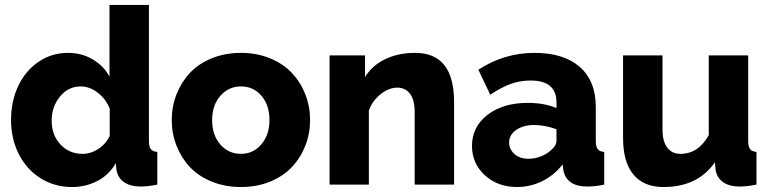

<svg xmlns="http://www.w3.org/2000/svg" viewBox="-20 -750 3128 780"><path d="M24.9 -263.2Q24.9 -338.9 54.2 -400.9Q83.5 -462.9 136.7 -499Q189.9 -535.2 256.8 -535.2Q311 -535.2 355.7 -509.3Q400.4 -483.4 424.8 -439V-730H585V-178.2Q585 -154.3 592.5 -144.3Q600.1 -134.3 619.1 -132.8V0Q580.6 7.8 550.8 7.8Q509.3 7.8 483.9 -10Q458.5 -27.8 453.1 -60.1L450.2 -86.9Q423.3 -39.6 375.7 -14.9Q328.1 9.8 272.9 9.8Q201.7 9.8 144.8 -25.9Q87.9 -61.5 56.4 -123.8Q24.9 -186 24.9 -263.2ZM425.8 -198.2V-308.1Q410.6 -347.7 377.4 -373.3Q344.2 -398.9 308.1 -398.9Q257.3 -398.9 223.6 -357.7Q189.9 -316.4 189.9 -259.8Q189.9 -201.2 225.6 -163.1Q261.2 -125 315.9 -125Q349.1 -125 379.6 -145Q410.2 -165 425.8 -198.2Z M677.7 -262.2Q677.7 -316.9 696.8 -366Q715.8 -415 750.7 -452.9Q785.6 -490.7 839.6 -512.9Q893.6 -535.2 959 -535.2Q1023.9 -535.2 1077.6 -512.9Q1131.3 -490.7 1166.5 -452.9Q1201.7 -415 1220.7 -366Q1239.7 -316.9 1239.7 -262.2Q1239.7 -208 1220.7 -158.9Q1201.7 -109.9 1166.7 -72.3Q1131.8 -34.7 1078.1 -12.5Q1024.4 9.8 959 9.8Q893.6 9.8 839.6 -12.5Q785.6 -34.7 750.7 -72.3Q715.8 -109.9 696.8 -158.9Q677.7 -208 677.7 -262.2ZM959 -125Q1008.8 -125 1041.7 -163.6Q1074.7 -202.1 1074.7 -262.2Q1074.7 -323.2 1042 -361.1Q1009.3 -398.9 959 -398.9Q908.7 -398.9 875.2 -360.6Q841.8 -322.3 841.8 -262.2Q841.8 -201.2 875 -163.1Q908.2 -125 959 -125Z M1824.7 0H1664.6V-294.9Q1664.6 -344.7 1645.5 -369.4Q1626.5 -394 1593.8 -394Q1560.1 -394 1526.4 -367.4Q1492.7 -340.8 1478.5 -300.8V0H1318.8V-524.9H1462.9V-437Q1491.7 -483.9 1544.7 -509.5Q1597.7 -535.2 1666.5 -535.2Q1824.7 -535.2 1824.7 -335.9Z M1897.5 -157.2Q1897.5 -234.9 1960.4 -283.4Q2023.4 -332 2123.5 -332Q2191.9 -332 2240.7 -311V-334Q2240.7 -422.9 2135.3 -422.9Q2092.8 -422.9 2054.4 -408.9Q2016.1 -395 1971.7 -365.2L1923.3 -466.8Q2028.3 -535.2 2151.4 -535.2Q2270 -535.2 2335.2 -478.3Q2400.4 -421.4 2400.4 -314.9V-178.2Q2400.4 -154.3 2408 -144.3Q2415.5 -134.3 2434.6 -132.8V0Q2397.5 7.8 2366.7 7.8Q2281.2 7.8 2268.6 -59.1L2265.6 -82Q2231 -37.6 2182.4 -13.9Q2133.8 9.8 2080.6 9.8Q2002 9.8 1949.7 -38.1Q1897.5 -85.9 1897.5 -157.2ZM2215.3 -137.2Q2240.7 -157.7 2240.7 -178.2V-225.1Q2191.9 -242.2 2150.4 -242.2Q2106 -242.2 2077.1 -222.2Q2048.3 -202.1 2048.3 -170.9Q2048.3 -143.6 2070.1 -124.3Q2091.8 -105 2127.4 -105Q2151.4 -105 2175 -113.8Q2198.7 -122.6 2215.3 -137.2Z M2511.2 -189V-524.9H2671.4V-224.1Q2671.4 -176.3 2690.4 -150.6Q2709.5 -125 2744.6 -125Q2816.9 -125 2859.4 -201.2V-524.9H3019.5V-178.2Q3019.5 -154.3 3027.1 -144.3Q3034.7 -134.3 3053.2 -132.8V0Q3013.7 7.8 2985.4 7.8Q2943.4 7.8 2918.2 -9.5Q2893.1 -26.9 2887.2 -59.1L2884.3 -90.8Q2814.5 9.8 2675.3 9.8Q2595.2 9.8 2553.2 -41Q2511.2 -91.8 2511.2 -189Z"/></svg>

Font: Rawline ExtraBold
Style: Regular
Weight: 800
Designer: Matt McInerney, Pablo Impallari, Rodrigo Fuenzalida
Foundry: Matt McInerney, Pablo Impallari, Rodrigo Fuenzalida
Version: Version 4.020;PS 004.020;hotconv 1.0.88;makeotf.lib2.5.64775